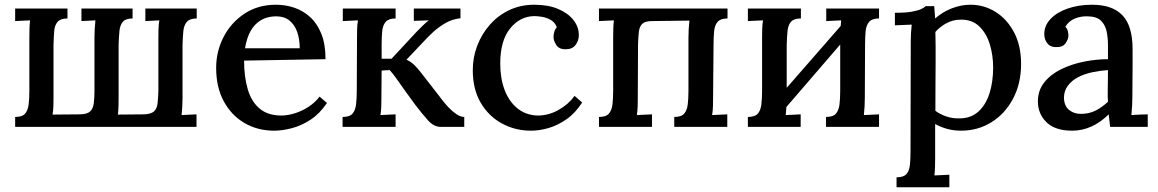

<svg xmlns="http://www.w3.org/2000/svg" viewBox="-20 -536 4890 811"><path d="M44 0V-42Q74 -42 86 -56Q98 -70 101 -95Q104 -120 104 -153V-376Q104 -394 104.5 -413Q105 -432 107 -450L44 -447V-500H265V-458Q236 -458 223.5 -444Q211 -430 209 -405Q207 -380 206 -347V-124Q206 -106 205.5 -88Q205 -70 202 -52L319 -53Q349 -54 361 -65.5Q373 -77 376 -99Q379 -121 379 -153V-376Q379 -394 380 -413Q381 -432 383 -450L324 -447V-500H540V-458Q511 -458 499 -444Q487 -430 484.5 -405Q482 -380 481 -347V-124Q481 -106 480.5 -88Q480 -70 478 -52L588 -53Q618 -54 630.5 -65.5Q643 -77 645.5 -99Q648 -121 649 -153V-376Q649 -394 649.5 -413Q650 -432 653 -450L594 -447V-500H811V-458Q782 -458 769.5 -444Q757 -430 754.5 -405Q752 -380 751 -347V-124Q751 -106 750 -87.5Q749 -69 747 -50L810 -53V0Z M1138 16Q1068 16 1012.5 -16.5Q957 -49 925 -108.5Q893 -168 893 -249Q893 -319 924.5 -380Q956 -441 1013 -478.5Q1070 -516 1145 -516Q1187 -516 1224.5 -503Q1262 -490 1291.5 -462.5Q1321 -435 1338 -391.5Q1355 -348 1355 -286L1011 -280Q1011 -212 1026.5 -159Q1042 -106 1077 -77Q1112 -48 1168 -48Q1195 -48 1225.5 -57.5Q1256 -67 1283.5 -85Q1311 -103 1330 -128L1361 -101Q1331 -56 1292 -30.5Q1253 -5 1212.5 5.5Q1172 16 1138 16ZM1015 -332H1246Q1246 -370 1235.5 -400.5Q1225 -431 1203 -449Q1181 -467 1147 -467Q1094 -467 1060 -433.5Q1026 -400 1015 -332Z M1427 0V-42Q1457 -42 1469 -56Q1481 -70 1484 -95Q1487 -120 1487 -153L1488 -376Q1488 -394 1488.5 -413Q1489 -432 1492 -450Q1476 -449 1459 -448.5Q1442 -448 1428 -447V-500H1651V-458Q1622 -458 1609.5 -444Q1597 -430 1594.5 -405Q1592 -380 1592 -347V-288H1634L1739 -401Q1755 -417 1767 -429Q1779 -441 1791 -450L1728 -448V-500H1925V-459Q1890 -455 1861.5 -438.5Q1833 -422 1810 -401Q1787 -380 1771 -362L1697 -284Q1716 -275 1730 -261.5Q1744 -248 1760 -227L1830 -137Q1835 -131 1846.5 -115.5Q1858 -100 1874 -83Q1890 -66 1907.5 -54Q1925 -42 1941 -42V0H1842Q1813 0 1788.5 -27Q1764 -54 1735 -92Q1711 -124 1691 -152.5Q1671 -181 1654.5 -204Q1638 -227 1626 -240L1592 -238L1591 -124Q1591 -106 1590.5 -87.5Q1590 -69 1587 -50Q1603 -51 1619.5 -51.5Q1636 -52 1651 -53V0Z M2223 16Q2156 16 2100 -14.5Q2044 -45 2010.5 -102Q1977 -159 1977 -240Q1977 -294 1996 -343.5Q2015 -393 2049.5 -432Q2084 -471 2131.5 -493.5Q2179 -516 2237 -516Q2296 -516 2338 -498Q2380 -480 2402.5 -451Q2425 -422 2425 -388Q2425 -364 2411 -346Q2397 -328 2371 -328Q2342 -327 2330 -345.5Q2318 -364 2318 -380Q2318 -389 2321 -400.5Q2324 -412 2332 -421Q2324 -442 2306 -452Q2288 -462 2269 -465Q2250 -468 2237 -468Q2176 -467 2134.5 -415.5Q2093 -364 2093 -267Q2093 -205 2111.5 -156Q2130 -107 2166 -78Q2202 -49 2252 -48Q2297 -48 2339 -71.5Q2381 -95 2407 -131L2439 -103Q2410 -58 2372.5 -32Q2335 -6 2296.5 5Q2258 16 2223 16Z M2510 0V-42Q2540 -42 2552 -56Q2564 -70 2567 -95Q2570 -120 2570 -153V-376Q2570 -394 2570.5 -413Q2571 -432 2573 -450L2510 -447V-500H3053V-458Q3024 -458 3011.5 -444Q2999 -430 2996.5 -405Q2994 -380 2994 -347L2992 -124Q2992 -106 2991.5 -87.5Q2991 -69 2988 -50L3052 -53V0H2828V-42Q2858 -42 2870 -56Q2882 -70 2885 -95Q2888 -120 2888 -153V-376Q2888 -394 2889 -412Q2890 -430 2892 -449L2735 -447Q2705 -447 2693 -435.5Q2681 -424 2678.5 -401.5Q2676 -379 2675 -348L2674 -124Q2674 -106 2673.5 -87.5Q2673 -69 2670 -50L2734 -53V0Z M3363 -458Q3333 -458 3321 -444Q3309 -430 3306.5 -405Q3304 -380 3303 -347V-124Q3303 -106 3302 -87.5Q3301 -69 3299 -50Q3315 -51 3331.5 -51.5Q3348 -52 3362 -53V0H3139V-42Q3169 -42 3181 -56Q3193 -70 3196 -95Q3199 -120 3199 -153V-376Q3199 -394 3199.5 -413Q3200 -432 3203 -450Q3187 -449 3170 -448.5Q3153 -448 3139 -447V-500H3363ZM3543 -440 3580 -407 3280 -59 3241 -94ZM3693 -458Q3664 -458 3651.5 -444Q3639 -430 3636.5 -405Q3634 -380 3634 -347L3633 -124Q3633 -106 3632 -87.5Q3631 -69 3629 -50Q3645 -51 3662 -51.5Q3679 -52 3693 -53V0H3469V-42Q3499 -42 3511 -56Q3523 -70 3526 -95Q3529 -120 3529 -153V-376Q3529 -394 3530 -413Q3531 -432 3533 -450Q3517 -449 3500.5 -448.5Q3484 -448 3470 -447V-500H3693Z M3767 255V213Q3797 213 3809 199Q3821 185 3823.5 160Q3826 135 3826 102L3827 -361Q3827 -377 3828 -395.5Q3829 -414 3831 -432Q3814 -431 3795 -430.5Q3776 -430 3760 -429V-482Q3805 -482 3830.5 -486.5Q3856 -491 3869.5 -497Q3883 -503 3890 -510H3926Q3927 -500 3928 -486Q3929 -472 3930 -458Q3962 -486 4001 -501Q4040 -516 4079 -516Q4137 -516 4185.5 -485.5Q4234 -455 4263.5 -399Q4293 -343 4293 -266Q4293 -183 4259 -119Q4225 -55 4167.5 -19.5Q4110 16 4040 16Q4008 16 3981 8.5Q3954 1 3930 -12V131Q3930 149 3929.5 167.5Q3929 186 3927 205Q3943 204 3959.5 203.5Q3976 203 3990 202V255ZM4033 -36Q4081 -36 4112.5 -64.5Q4144 -93 4159.5 -141.5Q4175 -190 4175 -251Q4175 -302 4161 -348.5Q4147 -395 4116.5 -424.5Q4086 -454 4037 -453Q4006 -453 3978 -438Q3950 -423 3931 -401Q3931 -388 3931.5 -373Q3932 -358 3932 -335.5Q3932 -313 3932 -278.5Q3932 -244 3931.5 -192.5Q3931 -141 3931 -68Q3951 -53 3977.5 -44Q4004 -35 4033 -36Z M4669 0Q4667 -16 4666 -28Q4665 -40 4663 -53Q4629 -19 4590 -1.5Q4551 16 4509 16Q4437 16 4400.5 -19.5Q4364 -55 4364 -108Q4364 -154 4391 -188Q4418 -222 4462 -243.5Q4506 -265 4558 -275.5Q4610 -286 4660 -286V-345Q4660 -377 4654 -404.5Q4648 -432 4629.5 -449.5Q4611 -467 4572 -467Q4546 -468 4520 -457.5Q4494 -447 4480 -423Q4488 -415 4490.5 -404.5Q4493 -394 4493 -385Q4493 -371 4481 -353.5Q4469 -336 4440 -337Q4416 -337 4403.5 -353.5Q4391 -370 4391 -392Q4391 -428 4417.5 -456Q4444 -484 4490 -500Q4536 -516 4593 -516Q4679 -516 4721.5 -471Q4764 -426 4764 -329Q4764 -293 4764 -260Q4764 -227 4763.5 -194Q4763 -161 4763 -124Q4763 -109 4762 -90Q4761 -71 4759 -50Q4776 -51 4794 -52Q4812 -53 4828 -53V0ZM4660 -240Q4628 -238 4594.5 -231Q4561 -224 4534 -210Q4507 -196 4490.5 -174Q4474 -152 4474 -121Q4476 -87 4496.5 -71Q4517 -55 4545 -55Q4580 -55 4607 -68.5Q4634 -82 4660 -106Q4659 -117 4659 -128.5Q4659 -140 4659 -153Q4659 -162 4659.5 -186.5Q4660 -211 4660 -240Z"/></svg>

Font: Lora Medium
Style: Regular
Weight: 500
Designer: Olga Karpushina, Alexei Vanyashin (Cyrillic)
Foundry: Cyreal
Version: Version 3.004